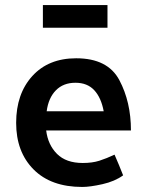

<svg xmlns="http://www.w3.org/2000/svg" viewBox="-20 -729 579 761"><path d="M150 -709H406V-619H150ZM499 -212H163Q170 -155 206 -119Q242 -83 308 -83Q346 -83 374 -92Q402 -101 434 -116Q443 -96 451.5 -75Q460 -54 468 -34Q435 -10 386 1Q337 12 306 12Q182 12 113 -57.5Q44 -127 44 -242Q44 -357 108 -427.5Q172 -498 282 -498Q407 -498 453 -411.5Q499 -325 499 -212ZM391 -288Q381 -342 353.5 -371.5Q326 -401 279 -401Q231 -401 201.5 -371Q172 -341 165 -288Z"/></svg>

Font: Palanquin SemiBold
Style: Regular
Weight: 600
Designer: Pria Ravichandran
Version: Version 1.0.4